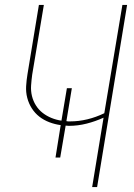

<svg xmlns="http://www.w3.org/2000/svg" viewBox="-20 -755 540 775"><path d="M352 0 398 -280Q365 -265 329.5 -256Q294 -247 258 -247Q255 -247 251.5 -247.5Q248 -248 245 -248L223 -119H204L225 -250Q202 -253 179.5 -261.5Q157 -270 139 -284Q121 -298 108.5 -317.5Q96 -337 90 -360Q84 -383 85.5 -407.5Q87 -432 91 -456L137 -735H157L110 -454Q107 -432 105.5 -410Q104 -388 109 -367.5Q114 -347 125 -329.5Q136 -312 152 -299.5Q168 -287 187.5 -279Q207 -271 228 -268L250 -399H270L248 -266Q251 -265 255 -265Q259 -265 263 -265Q298 -265 333 -273.5Q368 -282 401 -298L474 -735H493L372 0Z"/></svg>

Font: Iosevka Curly Thin Oblique
Style: Regular
Weight: 100
Italic angle: -9°
Monospace: yes
Designer: Belleve Invis
Foundry: Belleve Invis
Version: Version 11.1.0; ttfautohint (v1.8.3)